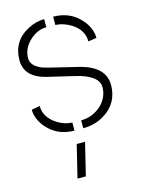

<svg xmlns="http://www.w3.org/2000/svg" viewBox="-111 -570 626 847"><g transform="rotate(-15 202.5 -146.0)"><path d="M135.7 212.9 171.9 64.5H210L173.8 212.9ZM19.5 -132.8 57.6 -139.6Q57.6 -85.9 113.3 -51.8Q146.5 -32.2 177.7 -32.2V4.9Q96.7 4.9 47.9 -56.6Q19.5 -93.8 19.5 -132.8ZM23.4 -356.4Q23.4 -445.3 101.6 -485.4Q137.7 -504.9 175.8 -504.9V-467.8Q131.8 -467.8 94.7 -430.7Q62.5 -397.5 62.5 -356.4Q62.5 -320.3 112.3 -300.8Q128.9 -294.9 248 -266.6Q263.7 -262.7 276.4 -259.8Q384.8 -230.5 385.7 -149.4Q385.7 -64.5 314.5 -21.5Q271.5 4.9 217.8 4.9V-31.2Q272.5 -31.2 313.5 -70.3Q346.7 -104.5 346.7 -149.4Q346.7 -195.3 266.6 -220.7Q253.9 -224.6 132.8 -252.9Q126 -254.9 120.1 -255.9Q24.4 -279.3 23.4 -356.4ZM216.8 -466.8V-504.9Q297.9 -504.9 346.7 -444.3Q377 -406.2 377 -365.2L338.9 -359.4Q338.9 -418.9 273.4 -452.1Q242.2 -466.8 216.8 -466.8Z"/></g></svg>

Font: Post No Bills Jaffna Light
Style: Regular
Weight: 300
Designer: Kosala Senevirathne, Siva Puranthara, Lasantha Premarathna, Tharique Azeez
Foundry: Mooniak
Version: Version 1.220 ; ttfautohint (v1.6)